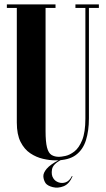

<svg xmlns="http://www.w3.org/2000/svg" viewBox="-20 -719 478 868"><path d="M305 77 308 78Q293 113 267.5 123Q242 133 218.5 127Q195 121 186 109Q177 95 176 79Q175 63 191 44Q207 25 247 4H256Q219 23 215 47.5Q211 72 221 87Q229 100 245 105.5Q261 111 277.5 105Q294 99 305 77ZM56 -683H11V-699H231V-683H186V-127Q186 -78 192.5 -52.5Q199 -27 213 -18.5Q227 -10 247 -10Q256 -10 275.5 -14Q295 -18 316 -34Q337 -50 351.5 -85.5Q366 -121 366 -183V-683H321V-699H427V-683H382V-184Q382 -128 368.5 -85Q355 -42 322.5 -18Q290 6 231 6Q205 6 174.5 -1Q144 -8 117 -26Q90 -44 73 -77.5Q56 -111 56 -165Z"/></svg>

Font: Emberly Black
Style: Regular
Weight: 900
Designer: Rajesh Rajput
Foundry: Rajesh Rajput
Version: Version 1.000